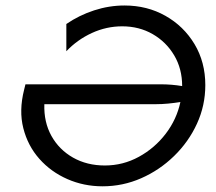

<svg xmlns="http://www.w3.org/2000/svg" viewBox="-20 -655 769 685"><path d="M345.8 9.7Q279.2 9.7 220.5 -16Q161.8 -41.7 120.5 -88.2Q79.2 -134.7 63.2 -197.6Q47.2 -260.4 66 -334.7L70.8 -354.2H553.5Q592.4 -354.2 629.9 -347.9Q629.9 -409.7 601.4 -457.6Q572.9 -505.6 524.7 -533.3Q476.4 -561.1 416 -561.1Q359.7 -561.1 307.6 -537.2Q255.6 -513.2 216.7 -472.2V-569.4Q262.5 -600.7 316 -618.1Q369.4 -635.4 424.3 -635.4Q504.9 -635.4 570.1 -598.6Q635.4 -561.8 674 -497.6Q712.5 -433.3 712.5 -351.4Q712.5 -278.5 682.6 -213.5Q652.8 -148.6 601 -98.3Q549.3 -47.9 483.7 -19.1Q418.1 9.7 345.8 9.7ZM354.2 -64.6Q418.8 -64.6 475.3 -95.5Q531.9 -126.4 571.2 -177.8Q610.4 -229.2 623.6 -291Q601.4 -287.5 579.5 -285.4Q557.6 -283.3 536.1 -283.3H138.2Q136.1 -219.4 163.5 -170.1Q191 -120.8 240.6 -92.7Q290.3 -64.6 354.2 -64.6Z"/></svg>

Font: Afacad
Style: Italic
Weight: 400
Italic angle: -14°
Designer: Kristian Moeller
Foundry: Dicotype
Version: Version 1.000